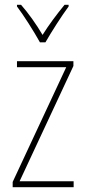

<svg xmlns="http://www.w3.org/2000/svg" viewBox="-20 -783 357 803"><path d="M147 -606H170C196 -651 236 -714 267 -756V-763H250C215 -720 185 -680 158 -637C133 -680 98 -729 68 -763H51V-756C77 -722 121 -653 147 -606ZM288 0V-25H62L287 -507V-527H51V-502H257L33 -22V0Z"/></svg>

Font: Noto Sans Myanmar UI Condensed Thin
Style: Regular
Weight: 100
Width: 3
Designer: Monotype Design Team
Foundry: Monotype Imaging Inc.
Version: Version 2.103